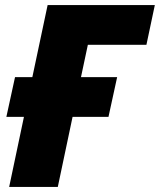

<svg xmlns="http://www.w3.org/2000/svg" viewBox="-20 -734 628 754"><path d="M16 0H207L265 -275H406L440 -431H298L325 -558H555L588 -714H167L107 -431H39L5 -275H74Z"/></svg>

Font: Noto Sans Black
Style: Italic
Weight: 900
Italic angle: -12°
Designer: Monotype Design Team
Foundry: Monotype Imaging Inc.
Version: Version 2.013